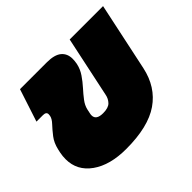

<svg xmlns="http://www.w3.org/2000/svg" viewBox="-129 -715 899 899"><g transform="rotate(-45 321.0 -265.0)"><path d="M246 10Q139 10 75 -35.5Q11 -81 11 -157Q11 -167 12 -177Q13 -187 15 -197L19 -215Q27 -250 46 -274.5Q65 -299 82.5 -317.5Q100 -336 103 -352Q104 -356 104 -362Q104 -378 82 -378H39L92 -540H270Q320 -540 343.5 -520.5Q367 -501 367 -466Q367 -453 364 -436Q358 -407 341 -382Q324 -357 304.5 -335.5Q285 -314 269 -293Q253 -272 248 -250L244 -231Q243 -227 242.5 -223.5Q242 -220 242 -216Q242 -185 288 -185Q323 -185 338 -200.5Q353 -216 357 -238L421 -540H642L570 -201Q548 -98 470 -44Q392 10 246 10Z"/></g></svg>

Font: Kanit Black
Style: Italic
Weight: 900
Italic angle: -12°
Designer: Katatrad Team
Foundry: CadsonDemak
Version: Version 2.000; ttfautohint (v1.8.3)